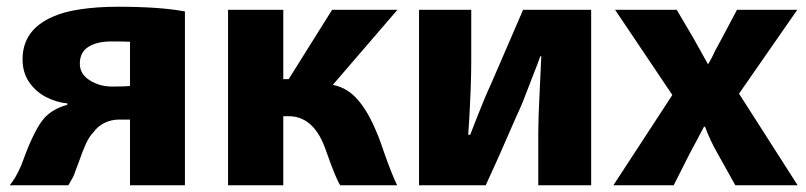

<svg xmlns="http://www.w3.org/2000/svg" viewBox="-20 -522 2393 570"><path d="M366 -167H334Q310 -167 290 -157Q270 -147 258 -130Q245 -117 235 -95Q225 -73 214 -41Q212 -37 204 -15Q201 -3 193.5 9.5Q186 22 183 28H9Q27 6 43 -31Q45 -37 57.5 -69.5Q70 -102 84.5 -130Q99 -158 113 -173Q137 -199 180 -211V-215Q148 -218 117.5 -233.5Q87 -249 67 -277.5Q47 -306 47 -346Q47 -433 136 -472Q168 -487 219 -494.5Q270 -502 329 -502Q456 -502 529 -488V28H366ZM311 -399Q268 -399 242.5 -383Q217 -367 217 -333Q217 -302 246.5 -283.5Q276 -265 313 -265Q353 -265 366 -267V-398Q351 -399 311 -399Z M837 -287 966 -493H1160L968 -270Q1011 -262 1042.5 -225.5Q1074 -189 1099 -127Q1104 -116 1110 -99Q1116 -82 1119 -73Q1144 -2 1159 28H990Q977 8 951 -66L943 -88Q908 -177 837 -177H821V28H657V-493H821V-287Z M1373 -167 1370 -122H1376L1397 -176Q1421 -237 1437 -271L1533 -493H1735V28H1578V-129Q1578 -168 1582 -248Q1583 -260 1587 -355H1584Q1577 -336 1576 -333L1531 -217Q1525 -202 1511 -172Q1457 -47 1422 28H1224V-493H1379V-337Q1379 -275 1373 -167Z M2082 -331Q2092 -347 2104 -373L2124 -410L2168 -493H2347L2174 -244L2348 28H2163L2111 -65Q2088 -105 2073 -146H2070L2050 -108L2027 -65L1980 28H1801L1976 -240L1806 -493H1989L2039 -408Z"/></svg>

Font: Gmarket Sans TTF Bold
Style: Regular
Weight: 700
Designer: Creative Director : Sungho Lee; Art Director : Kiwoong Choi; Project Manager : Sori Yang, Jongwook Yoon; Font Designer :
Foundry: Sandoll Inc.
Version: Version 1.000;hotconv 1.0.109;makeotfexe 2.5.65596